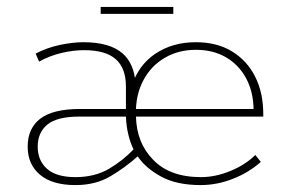

<svg xmlns="http://www.w3.org/2000/svg" viewBox="-20 -525 828 555"><path d="M198 10Q131 10 95.5 -20Q60 -50 60 -101Q60 -154 96.5 -182Q133 -210 212 -210H344V-275Q344 -328 314.5 -354Q285 -380 223 -380Q192 -380 158 -372Q124 -364 93 -347L83 -370Q115 -387 152.5 -395Q190 -403 221 -403Q298 -403 335 -370Q363 -345 370 -300Q390 -343 428 -369Q478 -403 546 -403Q607 -403 650.5 -376.5Q694 -350 717.5 -303.5Q741 -257 741 -195V-188H373Q375 -112 422 -64Q470 -13 561 -13Q603 -13 646.5 -31Q690 -49 718 -77L734 -57Q699 -26 653 -8Q607 10 560 10Q490 10 445 -15Q401 -39 378 -73Q341 -40 300 -16Q257 10 198 10ZM373 -210H713Q712 -261 691 -299.5Q670 -338 633 -359.5Q596 -381 546 -381Q496 -381 456.5 -358Q417 -335 395 -294Q375 -257 373 -210ZM198 -13Q254 -13 295 -37Q334 -60 366 -93Q356 -114 351 -136Q345 -160 344 -188H210Q145 -188 117 -165Q89 -142 89 -101Q89 -61 116 -37Q143 -13 198 -13ZM271 -485V-505H481V-485Z"/></svg>

Font: Rokkitt SemiBold Thin
Style: Regular
Weight: 250
Version: Version 3.103